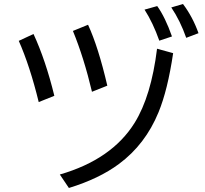

<svg xmlns="http://www.w3.org/2000/svg" viewBox="-20 -892 1020 954"><path d="M172.4 -384.8Q128.4 -564.5 73.2 -689L146.5 -723.1Q206.5 -593.3 250 -416ZM437 -436Q397 -605 342.3 -738.3L417.5 -769Q468.8 -657.7 513.2 -466.3ZM277.3 -24.9Q535.6 -99.6 648.9 -281.7Q731.4 -414.6 760.3 -649.9L840.3 -627.9Q813 -443.8 767.6 -334Q702.1 -174.3 570.8 -77.1Q472.2 -3.9 322.3 42ZM771.5 -689.9Q740.2 -778.8 698.2 -844.2L761.2 -861.8Q800.8 -806.6 834.5 -710.9ZM905.3 -704.1Q875.5 -789.1 831.1 -855L889.2 -872.1Q937.5 -808.1 966.3 -727.1Z"/></svg>

Font: FORM UDPGothic
Style: Regular
Weight: 400
Foundry: Pronama LLC
Version: Version 1.05101